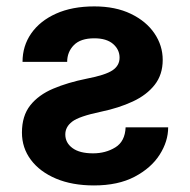

<svg xmlns="http://www.w3.org/2000/svg" viewBox="-20 -558 582 588"><path d="M180 -146.3Q180 -120.7 201.9 -104.6Q223.7 -88.4 264.9 -88.4Q303.6 -88.4 333.3 -106.7Q362.9 -125 364.7 -168H495Q495 -125 468.9 -84.2Q442.8 -43.3 392.2 -16.7Q341.6 9.9 267.8 9.9Q201 9.9 151.5 -11Q101.9 -32 74.6 -68.5Q47.2 -105.1 47.2 -152Q47.2 -203.1 72.6 -235.3Q98 -267.4 142.8 -286.4Q187.5 -305.4 245.7 -317.1Q302.9 -328.1 324.6 -342.7Q346.2 -357.2 346.2 -381.4Q346.2 -406.2 326.2 -423.5Q306.1 -440.7 268.8 -440.7Q226.6 -440.7 206.1 -419.7Q185.7 -398.8 185.7 -368.6H49Q49 -417.3 75.6 -455.6Q102.3 -494 151.6 -516.2Q201 -538.4 268.8 -538.4Q333.8 -538.4 380.9 -515.6Q427.9 -492.9 453.1 -455.6Q478.3 -418.3 478.3 -374.6Q478.3 -329.5 453.8 -298.3Q429.3 -267 386.7 -247.2Q344.1 -227.3 289.4 -215.9Q221.9 -201.7 201 -185.5Q180 -169.4 180 -146.3Z"/></svg>

Font: Interface
Style: Bold
Weight: 700
Designer: Rasmus Andersson
Foundry: rsms
Version: Version 1.8